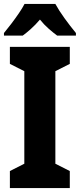

<svg xmlns="http://www.w3.org/2000/svg" viewBox="-23 -951 404 971"><path d="M330 0H27V-86L100 -123V-591L27 -628V-714H330V-628L257 -591V-123L330 -86ZM257 -931Q275 -898 303.5 -858.5Q332 -819 361 -784V-771H266Q247 -785 223.5 -805.5Q200 -826 179 -852Q156 -825 133 -804.5Q110 -784 92 -771H-3V-784Q13 -803 33.5 -830Q54 -857 72.5 -884Q91 -911 101 -931Z"/></svg>

Font: Noto Sans Sinhala Condensed ExtraBold
Style: Regular
Weight: 800
Width: 3
Designer: Jelle Bosma - Monotype Design Team
Foundry: Monotype Imaging Inc.
Version: Version 2.006; ttfautohint (v1.8.4.7-5d5b)